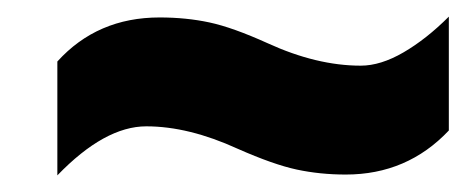

<svg xmlns="http://www.w3.org/2000/svg" viewBox="-20 -468 570 231"><path d="M156 -316Q106 -316 49 -257V-394Q97 -447 172 -447Q204 -447 232 -441Q260 -435 302 -416Q361 -389 414 -389Q438 -389 465.5 -405Q493 -421 520 -448V-311Q470 -258 396 -258Q365 -258 337 -264Q309 -270 266 -289Q207 -316 156 -316Z"/></svg>

Font: Noto Sans Display Black
Style: Italic
Weight: 900
Italic angle: -12°
Designer: Monotype Design team
Foundry: Monotype Imaging Inc.
Version: Version 1.000